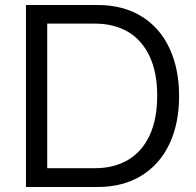

<svg xmlns="http://www.w3.org/2000/svg" viewBox="-20 -749 785 769"><path d="M84 -729H370.3Q472.4 -729 546.2 -683.9Q620 -638.7 658.6 -556.2Q697.3 -473.7 697.3 -364Q697.3 -254.3 658.5 -172.3Q619.7 -90.3 545.9 -45.1Q472.1 0 370.3 0H84ZM609.6 -365.9Q609.6 -459.4 578.8 -524.3Q548 -589.1 492.2 -621.8Q436.4 -654.4 359.6 -654.4H169.1V-75.3H359.6Q436.9 -75.3 493 -108.6Q549.1 -142 579.4 -207.1Q609.6 -272.3 609.6 -365.9Z"/></svg>

Font: Mona Sans VF XLt
Style: Regular
Weight: 200
Designer: Deni Anggara
Foundry: GitHub
Version: Version 2.000;Glyphs 3.2.3 (3260)